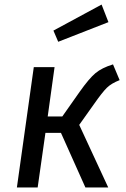

<svg xmlns="http://www.w3.org/2000/svg" viewBox="-20 -821 551 841"><path d="M504 -470Q468 -456 448 -436.5Q428 -417 391 -364L327 -274L454 0H354L247 -239H179L145 0H54L128 -527H219L189 -311H253L329 -419Q370 -477 398 -500.5Q426 -524 475 -539ZM455 -724 235 -638 214 -687 425 -801Z"/></svg>

Font: FiraGO
Style: Italic
Weight: 400
Italic angle: -8°
Designer: bBox Type GmbH
Foundry: bBox Type GmbH
Version: Version 1.001